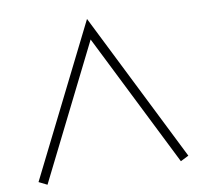

<svg xmlns="http://www.w3.org/2000/svg" viewBox="-88 -894 1054 1007"><g transform="rotate(-10 439.5 -391.0)"><path d="M794.9 19.5 439.5 -691.4 84.5 19.5 40.5 -2.4 439.5 -800.8 838.4 -2.4Z"/></g></svg>

Font: Auseklis
Style: Regular
Weight: 400
Designer: GGBotNet
Foundry: GGBotNet
Version: 1.00